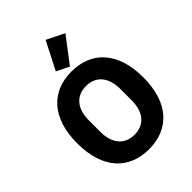

<svg xmlns="http://www.w3.org/2000/svg" viewBox="-273 -1113 1261 1261"><g transform="rotate(-45 357.0 -482.5)"><path d="M507 -916 384 -977 285 -783 373 -740ZM357 12C542 12 664 -112 664 -349C664 -586 542 -710 357 -710C172 -710 50 -586 50 -349C50 -112 172 12 357 12ZM357 -123C266 -123 211 -186 211 -297V-401C211 -512 266 -575 357 -575C448 -575 503 -512 503 -401V-297C503 -186 448 -123 357 -123Z"/></g></svg>

Font: IBM Plex Thai Looped
Style: Bold
Weight: 700
Designer: Mike Abbink, Paul van der Laan, Pieter van Rosmalen, Ben Mitchell, Mark Frömberg
Foundry: Bold Monday
Version: Version 1.0